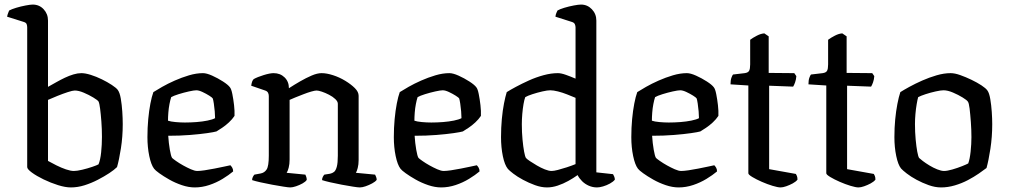

<svg xmlns="http://www.w3.org/2000/svg" viewBox="-20 -820 4415 840"><path d="M290 0Q266 0 234 -10Q202 -20 171 -35Q140 -50 119.5 -65Q99 -80 99 -89V-700Q99 -708 96.5 -714.5Q94 -721 84 -724L11 -747Q13 -757 16 -764Q19 -771 20 -774Q31 -780 51 -786Q71 -792 92 -796Q113 -800 123 -800Q152 -800 171 -779.5Q190 -759 190 -730V-440Q208 -450 226.5 -460.5Q245 -471 264 -480Q283 -489 301.5 -494.5Q320 -500 336 -500Q353 -500 377 -492.5Q401 -485 425.5 -473Q450 -461 469 -448.5Q488 -436 495 -427Q504 -415 508.5 -388.5Q513 -362 515 -332Q517 -302 517 -277Q517 -222 509 -171Q501 -120 492 -89Q480 -77 458 -62.5Q436 -48 408 -33.5Q380 -19 350 -9.5Q320 0 290 0ZM303 -72Q317 -72 340 -77.5Q363 -83 383.5 -90Q404 -97 411 -101Q419 -120 422.5 -153.5Q426 -187 426 -221Q426 -256 423.5 -288.5Q421 -321 418 -344.5Q415 -368 411 -376Q407 -382 388 -393.5Q369 -405 346.5 -414.5Q324 -424 307 -424Q298 -424 276.5 -417Q255 -410 231.5 -400.5Q208 -391 190 -383V-116Q206 -107 227 -96.5Q248 -86 268.5 -79Q289 -72 303 -72Z M832 0Q805 0 775.5 -10Q746 -20 720.5 -34.5Q695 -49 677 -62Q659 -75 654 -82Q641 -99 633 -137.5Q625 -176 625 -220Q625 -261 628.5 -298.5Q632 -336 638 -367Q644 -398 651 -417Q665 -426 689.5 -440Q714 -454 744.5 -467.5Q775 -481 807 -490.5Q839 -500 868 -500Q884 -500 908.5 -489Q933 -478 955.5 -463.5Q978 -449 986 -438Q992 -431 996.5 -408.5Q1001 -386 1004 -360Q1007 -334 1006 -313Q996 -298 981.5 -284.5Q967 -271 952 -261Q937 -251 927 -245Q917 -242 886 -237.5Q855 -233 811 -229.5Q767 -226 716 -226Q718 -194 723 -165Q728 -136 733 -129Q737 -125 750.5 -115.5Q764 -106 781 -96.5Q798 -87 815 -79.5Q832 -72 843 -72Q855 -72 875.5 -75Q896 -78 918.5 -82.5Q941 -87 960 -91Q979 -95 988 -97Q992 -93 996 -86.5Q1000 -80 1000 -70Q981 -54 954 -37.5Q927 -21 895.5 -10.5Q864 0 832 0ZM789 -284Q814 -284 840 -286Q866 -288 888 -292.5Q910 -297 921 -303Q921 -315 919.5 -333Q918 -351 915.5 -367Q913 -383 911 -389Q909 -393 895.5 -401.5Q882 -410 866 -417.5Q850 -425 839 -425Q829 -425 806.5 -420Q784 -415 761.5 -408Q739 -401 729 -395Q725 -383 721.5 -365Q718 -347 716.5 -327.5Q715 -308 715 -292Q726 -288 747.5 -286Q769 -284 789 -284Z M1250 0Q1242 0 1220 -3.5Q1198 -7 1170.5 -12Q1143 -17 1119 -22.5Q1095 -28 1083 -32Q1083 -40 1086.5 -46.5Q1090 -53 1093 -56L1120 -61Q1137 -64 1146.5 -78.5Q1156 -93 1156 -139V-400Q1156 -408 1152.5 -414.5Q1149 -421 1140 -424L1079 -445Q1081 -458 1083.5 -464Q1086 -470 1090 -474Q1106 -483 1133.5 -491.5Q1161 -500 1177 -500Q1206 -500 1225 -481.5Q1244 -463 1244 -434Q1267 -449 1293 -464Q1319 -479 1343.5 -489.5Q1368 -500 1387 -500Q1409 -500 1437 -491Q1465 -482 1490.5 -466.5Q1516 -451 1532.5 -434.5Q1549 -418 1549 -401V-120Q1549 -100 1545 -85Q1541 -70 1537 -64L1621 -56Q1623 -52 1625.5 -46Q1628 -40 1628 -33Q1622 -25 1608 -17.5Q1594 -10 1579.5 -5Q1565 0 1554 0Q1546 0 1524 -3.5Q1502 -7 1475 -12Q1448 -17 1424.5 -22.5Q1401 -28 1389 -32Q1389 -40 1392.5 -46.5Q1396 -53 1399 -56L1424 -60Q1434 -62 1441.5 -68Q1449 -74 1453.5 -90.5Q1458 -107 1458 -139V-366Q1458 -376 1447 -386.5Q1436 -397 1419.5 -405.5Q1403 -414 1388 -419Q1373 -424 1365 -424Q1358 -424 1342 -419.5Q1326 -415 1307 -407.5Q1288 -400 1271.5 -393.5Q1255 -387 1247 -383V-122Q1247 -102 1243 -86.5Q1239 -71 1234 -64L1316 -56Q1318 -52 1320 -46Q1322 -40 1322 -33Q1317 -25 1303.5 -17.5Q1290 -10 1275 -5Q1260 0 1250 0Z M1910 0Q1883 0 1853.5 -10Q1824 -20 1798.5 -34.5Q1773 -49 1755 -62Q1737 -75 1732 -82Q1719 -99 1711 -137.5Q1703 -176 1703 -220Q1703 -261 1706.5 -298.5Q1710 -336 1716 -367Q1722 -398 1729 -417Q1743 -426 1767.5 -440Q1792 -454 1822.5 -467.5Q1853 -481 1885 -490.5Q1917 -500 1946 -500Q1962 -500 1986.5 -489Q2011 -478 2033.5 -463.5Q2056 -449 2064 -438Q2070 -431 2074.5 -408.5Q2079 -386 2082 -360Q2085 -334 2084 -313Q2074 -298 2059.5 -284.5Q2045 -271 2030 -261Q2015 -251 2005 -245Q1995 -242 1964 -237.5Q1933 -233 1889 -229.5Q1845 -226 1794 -226Q1796 -194 1801 -165Q1806 -136 1811 -129Q1815 -125 1828.5 -115.5Q1842 -106 1859 -96.5Q1876 -87 1893 -79.5Q1910 -72 1921 -72Q1933 -72 1953.5 -75Q1974 -78 1996.5 -82.5Q2019 -87 2038 -91Q2057 -95 2066 -97Q2070 -93 2074 -86.5Q2078 -80 2078 -70Q2059 -54 2032 -37.5Q2005 -21 1973.5 -10.5Q1942 0 1910 0ZM1867 -284Q1892 -284 1918 -286Q1944 -288 1966 -292.5Q1988 -297 1999 -303Q1999 -315 1997.5 -333Q1996 -351 1993.5 -367Q1991 -383 1989 -389Q1987 -393 1973.5 -401.5Q1960 -410 1944 -417.5Q1928 -425 1917 -425Q1907 -425 1884.5 -420Q1862 -415 1839.5 -408Q1817 -401 1807 -395Q1803 -383 1799.5 -365Q1796 -347 1794.5 -327.5Q1793 -308 1793 -292Q1804 -288 1825.5 -286Q1847 -284 1867 -284Z M2373 0Q2348 0 2320.5 -10Q2293 -20 2268 -33.5Q2243 -47 2225.5 -60.5Q2208 -74 2202 -81Q2188 -98 2180 -136.5Q2172 -175 2172 -220Q2172 -261 2175.5 -299Q2179 -337 2185 -367.5Q2191 -398 2197 -417Q2211 -426 2237 -440Q2263 -454 2294 -468Q2325 -482 2358 -491Q2391 -500 2421 -500Q2435 -500 2456 -492.5Q2477 -485 2498 -476V-700Q2498 -707 2495 -714Q2492 -721 2482 -724L2410 -747Q2411 -756 2414 -763Q2417 -770 2419 -774Q2429 -780 2449 -786Q2469 -792 2490 -796Q2511 -800 2522 -800Q2550 -800 2569.5 -779.5Q2589 -759 2589 -730V-66L2662 -58Q2664 -55 2667 -48Q2670 -41 2670 -34Q2663 -25 2648.5 -17Q2634 -9 2618.5 -4.5Q2603 0 2592 0Q2573 0 2556 -7.5Q2539 -15 2526.5 -27.5Q2514 -40 2507 -54Q2489 -41 2466.5 -28.5Q2444 -16 2420 -8Q2396 0 2373 0ZM2393 -72Q2403 -72 2420.5 -76.5Q2438 -81 2459.5 -88Q2481 -95 2498 -102V-392Q2481 -399 2461 -407Q2441 -415 2421 -420Q2401 -425 2387 -425Q2375 -425 2353 -420Q2331 -415 2309.5 -408Q2288 -401 2278 -395Q2274 -385 2270.5 -365Q2267 -345 2265 -321.5Q2263 -298 2263 -276Q2263 -241 2266 -209.5Q2269 -178 2273 -156.5Q2277 -135 2281 -129Q2285 -124 2298.5 -115Q2312 -106 2329 -96Q2346 -86 2363.5 -79Q2381 -72 2393 -72Z M2949 0Q2922 0 2892.5 -10Q2863 -20 2837.5 -34.5Q2812 -49 2794 -62Q2776 -75 2771 -82Q2758 -99 2750 -137.5Q2742 -176 2742 -220Q2742 -261 2745.5 -298.5Q2749 -336 2755 -367Q2761 -398 2768 -417Q2782 -426 2806.5 -440Q2831 -454 2861.5 -467.5Q2892 -481 2924 -490.5Q2956 -500 2985 -500Q3001 -500 3025.5 -489Q3050 -478 3072.5 -463.5Q3095 -449 3103 -438Q3109 -431 3113.5 -408.5Q3118 -386 3121 -360Q3124 -334 3123 -313Q3113 -298 3098.5 -284.5Q3084 -271 3069 -261Q3054 -251 3044 -245Q3034 -242 3003 -237.5Q2972 -233 2928 -229.5Q2884 -226 2833 -226Q2835 -194 2840 -165Q2845 -136 2850 -129Q2854 -125 2867.5 -115.5Q2881 -106 2898 -96.5Q2915 -87 2932 -79.5Q2949 -72 2960 -72Q2972 -72 2992.5 -75Q3013 -78 3035.5 -82.5Q3058 -87 3077 -91Q3096 -95 3105 -97Q3109 -93 3113 -86.5Q3117 -80 3117 -70Q3098 -54 3071 -37.5Q3044 -21 3012.5 -10.5Q2981 0 2949 0ZM2906 -284Q2931 -284 2957 -286Q2983 -288 3005 -292.5Q3027 -297 3038 -303Q3038 -315 3036.5 -333Q3035 -351 3032.5 -367Q3030 -383 3028 -389Q3026 -393 3012.5 -401.5Q2999 -410 2983 -417.5Q2967 -425 2956 -425Q2946 -425 2923.5 -420Q2901 -415 2878.5 -408Q2856 -401 2846 -395Q2842 -383 2838.5 -365Q2835 -347 2833.5 -327.5Q2832 -308 2832 -292Q2843 -288 2864.5 -286Q2886 -284 2906 -284Z M3395 0Q3383 0 3360 -7Q3337 -14 3313 -24.5Q3289 -35 3271.5 -45.5Q3254 -56 3254 -62V-446L3176 -451Q3176 -469 3180 -480Q3184 -491 3187 -494L3238 -500Q3253 -502 3257.5 -510.5Q3262 -519 3262 -538V-646Q3274 -655 3291.5 -664Q3309 -673 3324 -674L3343 -661V-501L3455 -500L3464 -487Q3463 -472 3458.5 -459.5Q3454 -447 3450 -441L3345 -445V-80L3462 -59Q3464 -56 3466.5 -50Q3469 -44 3469 -34Q3462 -25 3448 -17.5Q3434 -10 3419.5 -5Q3405 0 3395 0Z M3736 0Q3724 0 3701 -7Q3678 -14 3654 -24.5Q3630 -35 3612.5 -45.5Q3595 -56 3595 -62V-446L3517 -451Q3517 -469 3521 -480Q3525 -491 3528 -494L3579 -500Q3594 -502 3598.5 -510.5Q3603 -519 3603 -538V-646Q3615 -655 3632.5 -664Q3650 -673 3665 -674L3684 -661V-501L3796 -500L3805 -487Q3804 -472 3799.5 -459.5Q3795 -447 3791 -441L3686 -445V-80L3803 -59Q3805 -56 3807.5 -50Q3810 -44 3810 -34Q3803 -25 3789 -17.5Q3775 -10 3760.5 -5Q3746 0 3736 0Z M4097 0Q4071 0 4043 -10Q4015 -20 3990 -33.5Q3965 -47 3947 -61Q3929 -75 3922 -83Q3909 -99 3901 -137.5Q3893 -176 3893 -220Q3893 -261 3896.5 -297.5Q3900 -334 3906 -365Q3912 -396 3919 -417Q3933 -426 3958.5 -440Q3984 -454 4014.5 -467.5Q4045 -481 4077.5 -490.5Q4110 -500 4139 -500Q4157 -500 4181 -491.5Q4205 -483 4230 -471Q4255 -459 4274 -446.5Q4293 -434 4300 -424Q4308 -413 4312.5 -386.5Q4317 -360 4319 -330.5Q4321 -301 4321 -277Q4321 -221 4313 -169Q4305 -117 4296 -85Q4283 -75 4262 -60.5Q4241 -46 4214.5 -32Q4188 -18 4157.5 -9Q4127 0 4097 0ZM4110 -72Q4124 -72 4146.5 -78.5Q4169 -85 4189 -93Q4209 -101 4216 -105Q4223 -124 4226.5 -157Q4230 -190 4230 -220Q4230 -252 4227.5 -286Q4225 -320 4222 -345Q4219 -370 4214 -376Q4210 -382 4191.5 -393.5Q4173 -405 4149.5 -415Q4126 -425 4108 -425Q4096 -425 4073.5 -420Q4051 -415 4029.5 -408Q4008 -401 3997 -395Q3994 -385 3990.5 -364.5Q3987 -344 3985 -321Q3983 -298 3983 -277Q3983 -242 3986 -210Q3989 -178 3993 -156.5Q3997 -135 4001 -129Q4005 -125 4017.5 -115.5Q4030 -106 4046.5 -96Q4063 -86 4080.5 -79Q4098 -72 4110 -72Z"/></svg>

Font: Texturina Medium 12pt
Style: Regular
Weight: 400
Version: Version 1.002